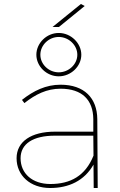

<svg xmlns="http://www.w3.org/2000/svg" viewBox="-20 -941 602 961"><path d="M404 -911 385 -921 243 -806H275ZM274 -559C335 -559 387 -609 387 -667C387 -725 335 -776 274 -776C213 -776 162 -725 162 -667C162 -609 213 -559 274 -559ZM274 -756C324 -756 367 -715 367 -667C367 -619 324 -579 274 -579C224 -579 182 -619 182 -667C182 -715 224 -756 274 -756ZM469 0 467 -345C466 -450 402 -517 283 -517C210 -517 148 -487 90 -441L102 -425C158 -469 214 -497 283 -497C392 -497 446 -440 447 -345V-282H255C137 -282 63 -233 63 -149C63 -63 131 0 231 0C324 0 402 -36 448 -117L449 0ZM232 -20C141 -20 83 -73 83 -149C83 -221 145 -262 255 -262H447L448 -162C407 -60 332 -20 232 -20Z"/></svg>

Font: Montserrat Thin
Style: Regular
Weight: 250
Designer: Julieta Ulanovsky
Foundry: Julieta Ulanovsky
Version: Version 4.000